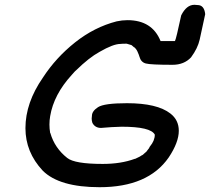

<svg xmlns="http://www.w3.org/2000/svg" viewBox="-20 -780 875 800"><path d="M395 0Q227 0 158 -69Q86 -146 86 -246Q86 -352 159 -457Q213 -540 293 -603.5Q373 -667 466 -691Q489 -696 511 -696Q614 -696 649 -609H709Q714 -618 735 -716Q757 -760 790 -760L803 -759Q831 -759 835 -721L812 -615Q804 -579 776 -541Q747 -510 699 -510Q608 -510 587.5 -515.5Q567 -521 561 -544Q560 -549 552 -567Q551 -567 551 -569Q547 -576 541 -582Q539 -582 534.5 -586.5Q530 -591 528 -592Q510 -597 509.5 -597.5Q509 -598 507 -598Q488 -598 482 -597Q452 -597 395 -564Q351 -540 297 -487Q295 -485 292 -482.5Q289 -480 279 -468Q204 -386 189 -296Q186 -279 186 -261Q186 -244 189 -226Q190 -226 190 -225Q208 -163 260 -122Q291 -97 408 -97Q484 -97 541 -118Q544 -118 547 -120Q565 -128 571 -133Q574 -133 585 -144Q588 -147 589 -147L602 -164Q602 -167 605 -170Q625 -194 625 -219Q608 -252 487 -252Q444 -251 401 -247Q376 -247 365 -268Q362 -277 362 -286L363 -297Q363 -317 388.5 -333.5Q414 -350 509 -350Q635 -350 690 -307Q725 -280 725 -235Q725 -187 683 -124Q597 0 395 0Z"/></svg>

Font: Bad Comic
Style: Italic
Weight: 400
Italic angle: -11°
Designer: GGBotNet
Foundry: GGBotNet
Version: 0.95